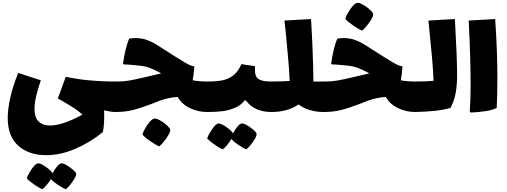

<svg xmlns="http://www.w3.org/2000/svg" viewBox="-20 -777 3674 1392"><path d="M847 -76Q847 -19 840 8Q833 35 815 35Q783 35 739 23L735 25Q738 119 726 180Q635 255 527 301.5Q419 348 314 348Q190 348 113 280Q36 212 36 78Q36 14 55 -70.5Q74 -155 112 -248L276 -195Q230 -63 230 14Q230 73 259 103Q288 133 343 133Q432 133 578 54Q544 23 500 -4Q446 -38 399 -63L457 -220Q550 -201 624 -195Q718 -186 815 -186Q834 -186 840.5 -159Q847 -132 847 -76ZM457 595Q434 586 399.5 563Q365 540 349 521Q337 542 318 564.5Q299 587 287 595Q263 585 226 559.5Q189 534 174 516Q181 491 209.5 449Q238 407 257 407Q276 407 314 434Q352 461 361 479Q377 449 395 428Q413 407 427 407Q446 407 487 436.5Q528 466 532 482Q534 500 505.5 540.5Q477 581 457 595Z M1514 -76Q1514 -19 1506.5 8Q1499 35 1481 35Q1415 35 1356 6.5Q1297 -22 1268 -74Q1205 -71 1136 -46Q1104 -34 1077 -23Q1004 5 947 20Q890 35 815 35Q797 35 790 8Q783 -19 783 -76Q783 -132 789.5 -159Q796 -186 815 -186Q879 -186 925 -194.5Q971 -203 1046 -221L1076 -228L1149 -245Q1104 -270 1073 -282Q1040 -295 1002 -300Q964 -305 903 -309L877 -310L872 -315Q877 -360 890.5 -415.5Q904 -471 917 -497Q942 -501 964 -501Q1008 -501 1046 -487Q1084 -473 1123 -448L1165 -421Q1265 -357 1316 -326.5Q1367 -296 1389 -296Q1385 -236 1377 -195Q1421 -186 1481 -186Q1500 -186 1507 -159Q1514 -132 1514 -76ZM1013 198Q1016 183 1031 156Q1046 129 1065 107Q1084 85 1098 83Q1111 80 1138 94.5Q1165 109 1188 129.5Q1211 150 1214 162Q1218 180 1186.5 224.5Q1155 269 1134 284Q1109 274 1068.5 246Q1028 218 1013 198Z M1979 -76Q1979 -19 1972 8Q1965 35 1947 35Q1826 35 1763 -48H1752Q1727 -13 1682 5Q1638 23 1595 29Q1552 35 1482 35Q1464 35 1457 8Q1450 -19 1450 -76Q1450 -132 1456.5 -159Q1463 -186 1482 -186Q1547 -186 1591.5 -194.5Q1636 -203 1671.5 -230.5Q1707 -258 1730 -312L1829 -297Q1828 -287 1828 -271Q1828 -221 1854.5 -203.5Q1881 -186 1947 -186Q1966 -186 1972.5 -159Q1979 -132 1979 -76ZM1765 306Q1743 297 1708.5 273.5Q1674 250 1657 231Q1645 253 1626 275.5Q1607 298 1595 306Q1571 296 1534 270Q1497 244 1482 227Q1489 202 1517.5 160Q1546 118 1565 118Q1584 118 1622.5 145Q1661 172 1669 190Q1685 160 1703 139Q1721 118 1735 118Q1755 118 1796 147.5Q1837 177 1840 193Q1843 211 1814 251.5Q1785 292 1765 306Z M2356 -76Q2356 -19 2349 8Q2342 35 2324 35Q2272 35 2223.5 20Q2175 5 2145 -20Q2065 35 1947 35Q1929 35 1922 8Q1915 -19 1915 -76Q1915 -132 1921.5 -159Q1928 -186 1947 -186Q2020 -186 2080 -190Q2077 -276 2065.5 -393.5Q2054 -511 2051 -549Q2047 -575 2042 -628L2235 -639Q2249 -408 2252 -210V-186H2324Q2343 -186 2349.5 -159Q2356 -132 2356 -76Z M3023 -76Q3023 -19 3015.5 8Q3008 35 2990 35Q2924 35 2865 6.5Q2806 -22 2777 -74Q2714 -71 2645 -46Q2613 -34 2586 -23Q2513 5 2456 20Q2399 35 2324 35Q2306 35 2299 8Q2292 -19 2292 -76Q2292 -132 2298.5 -159Q2305 -186 2324 -186Q2388 -186 2434 -194.5Q2480 -203 2555 -221L2585 -228L2658 -245Q2613 -270 2582 -282Q2549 -295 2511 -300Q2473 -305 2412 -309L2386 -310L2381 -315Q2386 -360 2399.5 -415.5Q2413 -471 2426 -497Q2451 -501 2473 -501Q2517 -501 2555 -487Q2593 -473 2632 -448L2674 -421Q2774 -357 2825 -326.5Q2876 -296 2898 -296Q2894 -236 2886 -195Q2930 -186 2990 -186Q3009 -186 3016 -159Q3023 -132 3023 -76ZM2483 -641Q2487 -656 2502 -683Q2517 -710 2536 -732Q2555 -754 2569 -756Q2582 -759 2609 -744.5Q2636 -730 2659 -709.5Q2682 -689 2685 -677Q2689 -659 2657.5 -614.5Q2626 -570 2605 -555Q2580 -565 2539.5 -593Q2499 -621 2483 -641Z M3294 -230Q3294 -160 3283.5 -102Q3273 -44 3246 5Q3164 31 2991 35Q2973 35 2966 8Q2959 -19 2959 -76Q2959 -132 2965.5 -159Q2972 -186 2991 -186Q3070 -186 3123 -191Q3121 -263 3112 -361.5Q3103 -460 3093 -558L3086 -628L3278 -639Q3294 -360 3294 -230Z M3386 33Q3392 -63 3392 -165Q3392 -357 3378 -628L3570 -639Q3586 -410 3586 -205Q3586 -76 3581 5Q3556 20 3501.5 28.5Q3447 37 3393 39Z"/></svg>

Font: Lalezar
Style: Bold
Weight: 700
Designer: Borna Izadpanah
Foundry: Borna Izadpanah
Version: Version 1.003;January 24, 2021;FontCreator 13.0.0.2683 64-bi